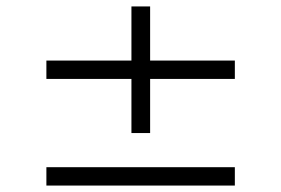

<svg xmlns="http://www.w3.org/2000/svg" viewBox="-20 -596 873 596"><path d="M124 -20V-77H709V-20ZM124 -351V-408H388V-576H446V-408H709V-351H446V-183H388V-351Z"/></svg>

Font: Khartiya
Style: Regular
Weight: 500
Version: Version 1.0.1